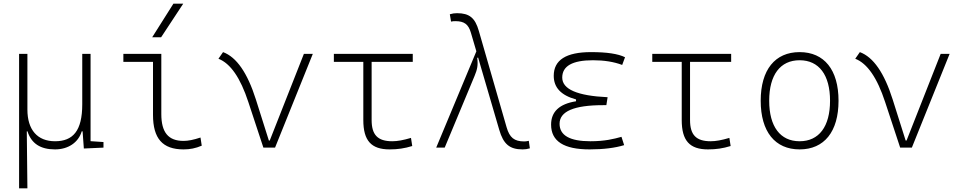

<svg xmlns="http://www.w3.org/2000/svg" viewBox="-20 -815 5313 1060"><path d="M283.7 9.8C356 9.8 412.6 -27.8 431.2 -89.8H436L442.9 4.9L551.3 0V-30.8L480 -35.6V-517.6H434.1V-239.3C434.1 -92.3 382.8 -35.2 283.7 -35.2C187 -35.2 131.3 -97.7 131.3 -210V-517.6H85.4V224.6H131.3L127.9 -89.8H131.8C153.3 -22.9 202.6 9.8 283.7 9.8Z M993.2 9.8C1029.3 9.8 1059.1 3.9 1093.8 -10.7L1086.9 -55.7C1048.3 -43 1019.5 -37.1 993.2 -37.1C909.2 -37.1 870.6 -84 870.6 -185.5V-517.6H661.1V-473.6H824.7V-180.7C824.7 -50.3 877.4 9.8 993.2 9.8ZM820.3 -609.4H869.6L991.7 -794.9H937.5Z M1434.1 0H1498.5L1707 -517.6H1657.7L1469.2 -39.1H1464.4L1392.6 -266.1C1346.2 -412.6 1286.1 -499.5 1211.4 -527.3L1186 -490.7C1252.4 -464.8 1307.1 -385.7 1351.1 -251.5Z M2130.9 9.8C2175.8 9.8 2212.9 4.4 2255.9 -8.8L2249 -53.7C2206.1 -41 2174.3 -35.2 2145.5 -35.2C2065.4 -35.2 2031.7 -70.3 2031.7 -152.3V-473.6H2258.8V-517.6H1823.2V-473.6H1985.8V-152.3C1985.8 -38.6 2029.3 9.8 2130.9 9.8Z M2865.2 9.8C2879.4 9.8 2890.1 8.3 2905.3 3.9L2899.4 -37.6C2888.7 -35.2 2882.3 -34.2 2875 -34.2C2818.8 -34.2 2793.5 -55.2 2776.9 -112.3L2623.5 -644.5C2603 -716.3 2571.3 -742.2 2503.4 -742.2C2489.3 -742.2 2478.5 -740.7 2463.4 -736.3L2470.2 -695.8C2479.5 -697.8 2485.8 -698.2 2493.7 -698.2C2543 -698.2 2565.9 -681.2 2579.6 -634.8L2609.9 -531.7L2388.2 0H2435.1L2600.1 -396C2614.7 -431.2 2620.1 -454.6 2614.7 -495.6L2619.6 -497.1L2736.3 -98.1C2759.3 -19 2793.9 9.8 2865.2 9.8Z M3235.4 9.8C3312 9.8 3376.5 1.5 3425.8 -13.7L3411.1 -59.6C3369.1 -47.9 3319.8 -35.2 3239.3 -35.2C3126 -35.2 3069.3 -67.4 3069.3 -131.8C3069.3 -200.2 3149.4 -234.4 3309.6 -234.4H3327.6L3334.5 -278.3C3167 -286.1 3084 -322.3 3084 -386.7C3084 -450.7 3140.6 -482.4 3253.9 -482.4C3314.9 -482.4 3368.2 -474.1 3415 -456.5L3430.7 -499C3392.1 -518.1 3330.1 -527.3 3243.2 -527.3C3105.5 -527.3 3037.1 -483.9 3037.1 -396.5C3037.1 -331.5 3077.6 -288.6 3160.2 -266.1V-255.9C3067.9 -241.2 3022.5 -198.2 3022.5 -127C3022.5 -35.2 3092.8 9.8 3235.4 9.8Z M3888.7 9.8C3933.6 9.8 3970.7 4.4 4013.7 -8.8L4006.8 -53.7C3963.9 -41 3932.1 -35.2 3903.3 -35.2C3823.2 -35.2 3789.6 -70.3 3789.6 -152.3V-473.6H4016.6V-517.6H3581.1V-473.6H3743.7V-152.3C3743.7 -38.6 3787.1 9.8 3888.7 9.8Z M4394.5 9.8C4530.3 9.8 4609.4 -87.9 4609.4 -258.8C4609.4 -429.7 4530.3 -527.3 4394.5 -527.3C4258.8 -527.3 4179.7 -429.7 4179.7 -258.8C4179.7 -87.9 4258.8 9.8 4394.5 9.8ZM4394.5 -35.2C4287.6 -35.2 4226.6 -116.2 4226.6 -258.8C4226.6 -401.4 4287.6 -482.4 4394.5 -482.4C4501.5 -482.4 4562.5 -401.4 4562.5 -258.8C4562.5 -116.2 4501.5 -35.2 4394.5 -35.2Z M4949.7 0H5014.2L5222.7 -517.6H5173.3L4984.9 -39.1H4980L4908.2 -266.1C4861.8 -412.6 4801.8 -499.5 4727.1 -527.3L4701.7 -490.7C4768.1 -464.8 4822.8 -385.7 4866.7 -251.5Z"/></svg>

Font: Cascadia Code PL ExtraLight
Style: Regular
Weight: 200
Monospace: yes
Designer: Aaron Bell
Foundry: Saja Typeworks
Version: Version 2404.023